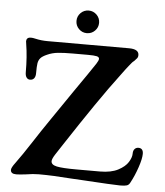

<svg xmlns="http://www.w3.org/2000/svg" viewBox="-57 -887 815 947"><g transform="rotate(5 350.5 -413.0)"><path d="M383 0 329 -3Q240 -10 169 -10Q141 -10 105 -4Q73 0 58 0Q30 0 30 -20Q30 -31 49 -56Q80 -98 124 -166Q158 -219 206.5 -289.5Q255 -360 306 -435Q373 -531 404 -578Q415 -595 415 -603Q415 -612 402.5 -615Q390 -618 359 -618H284Q239 -618 210.5 -615Q182 -612 158 -601Q135 -591 126 -580.5Q117 -570 114.5 -555Q112 -540 112 -505Q112 -489 105 -480Q98 -471 85 -471Q74 -471 67.5 -480Q61 -489 61 -505Q61 -584 51 -644L49 -659Q49 -662 51 -668Q56 -678 71 -678Q81 -678 93 -675Q123 -668 154 -668H558Q607 -668 607 -638Q607 -629 603 -623.5Q599 -618 589 -608Q581 -602 578 -598Q571 -590 564.5 -581.5Q558 -573 550 -563L527 -532Q477 -466 413.5 -373.5Q350 -281 276 -168L240 -113Q226 -91 226 -80Q226 -62 254 -56Q282 -50 351 -50H468Q523 -50 557.5 -68Q592 -86 606.5 -109.5Q621 -133 621 -151Q621 -167 628.5 -175Q636 -183 647 -183Q671 -183 671 -155Q671 -131 656.5 -88Q642 -45 623 -10Q617 3 606.5 6.5Q596 10 573 10Q543 10 383 0ZM288 -780Q288 -803.2 304.4 -819.6Q320.8 -836 344 -836Q367.2 -836 383.6 -819.6Q400 -803.2 400 -780Q400 -756.8 383.6 -740.4Q367.2 -724 344 -724Q320.8 -724 304.4 -740.4Q288 -756.8 288 -780Z"/></g></svg>

Font: Raigarh
Style: Regular
Weight: 400
Designer: jaikishan Patel
Foundry: MagicType
Version: Version 1.000;FEAKit 1.0